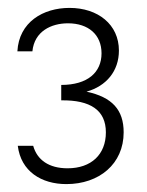

<svg xmlns="http://www.w3.org/2000/svg" viewBox="-20 -744 372 486"><path d="M148 -278C231 -278 293 -329 293 -409C293 -466 264 -498 199 -512C249 -526 281 -564 281 -616C281 -682 228 -724 156 -724C89 -724 28 -688 24 -614H62C67 -665 110 -685 152 -685C204 -685 237 -656 237 -609C237 -561 202 -529 135 -529V-490C209 -491 248 -465 248 -409C248 -353 211 -318 151 -318C104 -318 74 -339 64 -375H25C33 -310 85 -278 148 -278Z"/></svg>

Font: Kathrein 35 Thin
Style: Regular
Weight: 250
Designer: Lazydogs Typefoundry, based on Open Sans by Ascender Corporation
Foundry: Lazydogs Typefoundry
Version: Version 1.003;PS 001.003;hotconv 1.0.88;makeotf.lib2.5.64775